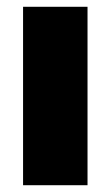

<svg xmlns="http://www.w3.org/2000/svg" viewBox="-20 -546 326 566"><path d="M238 0V-526H48V0Z"/></svg>

Font: Raleway Black
Style: Regular
Weight: 900
Designer: Matt McInerney, Pablo Impallari, Rodrigo Fuenzalida
Foundry: Matt McInerney, Pablo Impallari, Rodrigo Fuenzalida
Version: Version 3.000g; ttfautohint (v1.5) -l 8 -r 28 -G 28 -x 14 -D